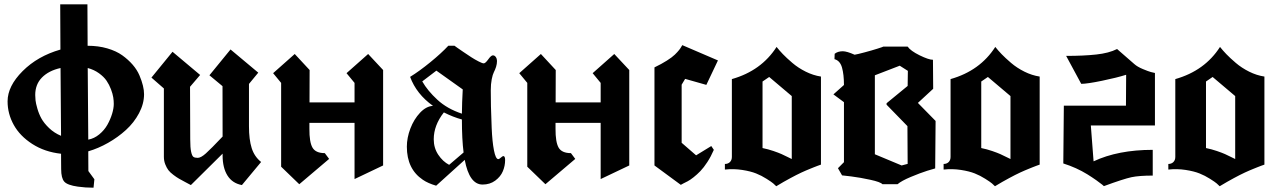

<svg xmlns="http://www.w3.org/2000/svg" viewBox="-20 -853 5913 889"><path d="M388.7 -206.5Q416 -211.4 439.5 -230.7Q462.9 -250 477.1 -275.1Q491.2 -300.3 499 -325.9Q506.8 -351.6 506.8 -372.1Q506.8 -386.2 504.4 -402.1Q502 -418 493.9 -439.5Q485.8 -460.9 473.4 -479.2Q460.9 -497.6 438.2 -513.9Q415.5 -530.3 386.2 -538.1Q388.2 -318.4 388.7 -206.5ZM262.7 -224.1Q262.2 -330.1 260.3 -538.1Q205.6 -525.9 174.3 -494.1Q143.1 -462.4 143.1 -413.1Q143.1 -402.3 144.5 -388.4Q146 -374.5 153.1 -349.9Q160.2 -325.2 172.1 -303.7Q184.1 -282.2 207.5 -259.8Q231 -237.3 262.7 -224.1ZM388.7 -152.3Q388.7 -136.7 388.9 -106.2Q389.2 -75.7 389.2 -61L417 -22.9L413.1 16.1Q375 16.1 340.8 11.2Q292 4.4 277.6 -12Q263.2 -28.3 263.2 -69.8Q263.2 -81.1 262.9 -105Q262.7 -128.9 262.7 -141.1Q187 -149.4 129.6 -186.3Q72.3 -223.1 43.7 -274.7Q15.1 -326.2 15.1 -383.8Q15.1 -454.1 84.7 -523.7Q154.3 -593.3 259.8 -623.5Q258.8 -771 258.8 -833H384.8Q384.8 -772.9 385.7 -641.1Q435.5 -641.1 477.1 -628.9Q518.6 -616.7 546.1 -596.9Q573.7 -577.1 594.2 -553.5Q614.7 -529.8 625.7 -503.9Q636.7 -478 641.8 -456.5Q647 -435.1 647 -417Q647 -372.6 623.8 -328.9Q600.6 -285.2 563.2 -251.2Q525.9 -217.3 480.7 -191.7Q435.5 -166 388.7 -152.3Z M1132.8 -268.1Q1132.8 -207 1145.3 -167.5Q1157.7 -127.9 1189 -103L1100.1 3.9Q1055.7 -4.4 1033.2 -40.3Q1010.7 -76.2 1010.7 -133.8V-141.6L863.8 3.9Q856.4 0 837.6 -10Q818.8 -20 808.6 -25.9Q798.3 -31.7 783 -43.2Q767.6 -54.7 759.5 -65.4Q751.5 -76.2 745.1 -92.3Q738.8 -108.4 738.8 -127V-443.4L681.2 -493.7L778.8 -613.3L906.7 -505.9L859.9 -451.2L860.8 -208Q860.8 -168.9 865 -150.1Q869.1 -131.3 875.5 -126.7Q881.8 -122.1 895.5 -122.1Q910.2 -122.1 933.1 -142.6Q956.1 -163.1 1010.7 -220.7L1010.3 -454.1L949.7 -504.4L1047.4 -624L1175.8 -516.6L1132.8 -464.4Z M1412.6 -256.8Q1412.1 -195.3 1426.8 -169.7Q1441.4 -144 1483.9 -144L1503.9 -117.2L1365.7 0L1281.7 -81.1V-469.2L1244.6 -514.2L1344.7 -603L1413.6 -528.8L1413.1 -378.9H1621.6V-469.2L1584.5 -514.2L1684.6 -603L1753.9 -528.8V-86.9L1621.6 -23.9V-284.2H1412.6Z M1984.9 -362.8Q1908.2 -417.5 1878.9 -497.1Q1922.4 -523.9 1973.1 -565.4Q2023.9 -606.9 2055.7 -641.1H2084.5Q2088.9 -637.7 2096.7 -632.3Q2104.5 -627 2125 -612.8Q2145.5 -598.6 2162.4 -587.9Q2179.2 -577.1 2196.3 -568.4Q2213.4 -559.6 2219.7 -559.6Q2227.5 -559.6 2240.7 -578.1Q2253.9 -596.7 2262.2 -596.7Q2270.5 -596.7 2275.9 -588.6Q2281.2 -580.6 2281.2 -570.8Q2281.2 -557.1 2276.9 -543.5Q2272.5 -529.8 2266.8 -519Q2261.2 -508.3 2256.8 -486.1Q2252.4 -463.9 2252.4 -434.6Q2252.4 -397 2253.2 -360.4Q2253.9 -323.7 2256.6 -260.3Q2259.3 -196.8 2267.1 -157Q2274.9 -117.2 2286.6 -116.2Q2291.5 -116.2 2299.3 -123.3Q2307.1 -130.4 2310.5 -130.4Q2318.8 -130.4 2318.8 -111.8Q2318.8 -85 2308.3 -60.1Q2297.9 -35.2 2273.2 -16.8Q2248.5 1.5 2214.4 1.5Q2153.3 1.5 2131.8 -112.8L1999.5 6.8Q1961.4 -4.4 1938 -20.5Q1863.8 -70.3 1863.8 -173.8Q1863.8 -214.8 1880.1 -257.8Q1896.5 -300.8 1925 -331.1Q1953.6 -361.3 1984.9 -362.8ZM2035.2 -332.5Q1988.3 -272.9 1988.3 -208Q1988.3 -168 2009.3 -136.5Q2030.3 -105 2059.6 -89.8L2126.5 -147Q2118.7 -207.5 2118.7 -299.8Q2077.6 -311 2035.2 -332.5ZM1935.1 -476.1Q1960 -432.6 2005.4 -390.9Q2050.8 -349.1 2118.7 -326.7Q2119.1 -377 2122.6 -439L2000.5 -525.9Z M2552.2 -256.8Q2551.8 -195.3 2566.4 -169.7Q2581.1 -144 2623.5 -144L2643.6 -117.2L2505.4 0L2421.4 -81.1V-469.2L2384.3 -514.2L2484.4 -603L2553.2 -528.8L2552.7 -378.9H2761.2V-469.2L2724.1 -514.2L2824.2 -603L2893.6 -528.8V-86.9L2761.2 -23.9V-284.2H2552.2Z M3010.3 -86.9V-541Q3043 -556.6 3067.6 -572.3Q3092.3 -587.9 3104.7 -600.1Q3117.2 -612.3 3124.5 -621.6Q3131.8 -630.9 3135 -637.2Q3138.2 -643.6 3139.2 -644L3304.2 -573.2L3250.5 -460L3152.3 -487.8L3136.2 -460.9V-191.9L3203.1 -133.8L3273.4 -176.8L3285.2 -159.2Q3272 -128.4 3255.1 -102.5Q3238.3 -76.7 3222.9 -60.8Q3207.5 -44.9 3191.4 -32.2Q3175.3 -19.5 3164.1 -13.7Q3152.8 -7.8 3143.3 -3.2Q3133.8 1.5 3132.3 2.9Z M3646 -408.2 3541.5 -496.6 3510.7 -475.6V-167.5Q3537.1 -162.1 3561.3 -153.8Q3585.4 -145.5 3598.6 -139.6Q3611.8 -133.8 3627 -126Q3642.1 -118.2 3646 -116.7ZM3368.7 -126.5V-486.8Q3504.9 -525.4 3575.7 -635.7Q3588.4 -619.6 3605 -602.3Q3621.6 -585 3648.7 -561.8Q3675.8 -538.6 3710.7 -521.2Q3745.6 -503.9 3781.2 -498.5V-90.8Q3778.3 -89.8 3765.6 -85.2Q3752.9 -80.6 3748.5 -78.6Q3744.1 -76.7 3731.7 -71.8Q3719.2 -66.9 3711.7 -63.5Q3704.1 -60.1 3690.9 -54.2Q3677.7 -48.3 3666.3 -42.2Q3654.8 -36.1 3639.9 -28.3Q3625 -20.5 3608.6 -11Q3592.3 -1.5 3574.2 9.3Q3567.9 2.9 3560.3 -3.7Q3552.7 -10.3 3529.3 -25.1Q3505.9 -40 3480.7 -50Q3455.6 -60.1 3416.3 -66.2Q3377 -72.3 3336.4 -67.9V-93.8Q3350.6 -93.8 3359.6 -102.5Q3368.7 -111.3 3368.7 -126.5Z M4030.8 -138.7 4154.8 -86.9 4182.6 -94.2 4181.6 -269 4085 -368.2V-375L4182.6 -455.1L4183.6 -524.9L4146 -548.8L4030.8 -504.4ZM3882.3 -615.7Q3900.9 -615.7 3937 -599.6Q3949.7 -601.6 3982.7 -610.4Q4015.6 -619.1 4042.7 -627.7Q4069.8 -636.2 4069.8 -637.2H4182.6Q4195.8 -617.7 4238 -596.9Q4280.3 -576.2 4299.8 -576.2L4300.8 -441.9L4230 -376.5L4312 -293L4310.1 -73.2Q4305.2 -72.3 4273.2 -62.3Q4241.2 -52.2 4197.5 -33.9Q4153.8 -15.6 4135.7 0H4065.9Q4057.1 -10.3 4010.3 -20.5Q3963.4 -30.8 3921.4 -36.1L3878.9 -41L3859.9 -74.2L3887.7 -102.1V-379.9L3838.9 -416L3887.7 -459.5Q3887.7 -507.8 3878.7 -540Q3869.6 -572.3 3843.8 -579.1L3844.7 -604Q3859.4 -615.7 3882.3 -615.7Z M4658.7 -408.2 4554.2 -496.6 4523.4 -475.6V-167.5Q4549.8 -162.1 4574 -153.8Q4598.1 -145.5 4611.3 -139.6Q4624.5 -133.8 4639.6 -126Q4654.8 -118.2 4658.7 -116.7ZM4381.3 -126.5V-486.8Q4517.6 -525.4 4588.4 -635.7Q4601.1 -619.6 4617.7 -602.3Q4634.3 -585 4661.4 -561.8Q4688.5 -538.6 4723.4 -521.2Q4758.3 -503.9 4793.9 -498.5V-90.8Q4791 -89.8 4778.3 -85.2Q4765.6 -80.6 4761.2 -78.6Q4756.8 -76.7 4744.4 -71.8Q4731.9 -66.9 4724.4 -63.5Q4716.8 -60.1 4703.6 -54.2Q4690.4 -48.3 4679 -42.2Q4667.5 -36.1 4652.6 -28.3Q4637.7 -20.5 4621.3 -11Q4605 -1.5 4586.9 9.3Q4580.6 2.9 4573 -3.7Q4565.4 -10.3 4542 -25.1Q4518.6 -40 4493.4 -50Q4468.3 -60.1 4429 -66.2Q4389.6 -72.3 4349.1 -67.9V-93.8Q4363.3 -93.8 4372.3 -102.5Q4381.3 -111.3 4381.3 -126.5Z M4905.8 -363.8 4903.3 -96.2Q4964.8 -76.7 5014.6 -45.9Q5036.6 -32.2 5055.9 -18.6Q5075.2 -4.9 5083.5 2L5091.3 8.8Q5183.1 -24.9 5218.8 -32.5Q5254.4 -40 5317.4 -40V-159.2Q5156.7 -159.2 5043.5 -106L5030.8 -272H5327.6V-515.1Q5320.3 -516.6 5308.8 -519.5Q5297.4 -522.5 5271.7 -533.2Q5246.1 -543.9 5232.4 -556.2L5152.3 -626Q5114.3 -606.9 5055.9 -600.6Q4997.6 -594.2 4916.5 -594.2L4986.3 -464.8Q5013.7 -464.8 5082.5 -479Q5151.4 -493.2 5194.3 -506.8L5193.4 -363.8Z M5699.2 -408.2 5594.7 -496.6 5564 -475.6V-167.5Q5590.3 -162.1 5614.5 -153.8Q5638.7 -145.5 5651.9 -139.6Q5665 -133.8 5680.2 -126Q5695.3 -118.2 5699.2 -116.7ZM5421.9 -126.5V-486.8Q5558.1 -525.4 5628.9 -635.7Q5641.6 -619.6 5658.2 -602.3Q5674.8 -585 5701.9 -561.8Q5729 -538.6 5763.9 -521.2Q5798.8 -503.9 5834.5 -498.5V-90.8Q5831.5 -89.8 5818.8 -85.2Q5806.2 -80.6 5801.8 -78.6Q5797.4 -76.7 5784.9 -71.8Q5772.5 -66.9 5764.9 -63.5Q5757.3 -60.1 5744.1 -54.2Q5731 -48.3 5719.5 -42.2Q5708 -36.1 5693.1 -28.3Q5678.2 -20.5 5661.9 -11Q5645.5 -1.5 5627.4 9.3Q5621.1 2.9 5613.5 -3.7Q5606 -10.3 5582.5 -25.1Q5559.1 -40 5533.9 -50Q5508.8 -60.1 5469.5 -66.2Q5430.2 -72.3 5389.6 -67.9V-93.8Q5403.8 -93.8 5412.8 -102.5Q5421.9 -111.3 5421.9 -126.5Z"/></svg>

Font: KJV1611
Style: Regular
Weight: 400
Version: Version 3.6.1